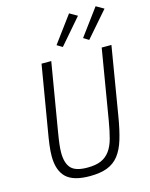

<svg xmlns="http://www.w3.org/2000/svg" viewBox="-138 -1027 876 1125"><g transform="rotate(-15 300.5 -464.5)"><path d="M220 -698 151 -287Q143 -239 140 -212Q137 -185 137 -164Q137 -101 164.5 -70.5Q192 -40 264 -40Q315 -40 347 -54Q379 -68 400 -96.5Q421 -125 433 -169Q445 -213 455 -273L526 -698H585L516 -283Q503 -204 486 -148Q469 -92 441.5 -56.5Q414 -21 371.5 -4.5Q329 12 265 12Q165 12 121.5 -30Q78 -72 78 -159Q78 -189 83 -227.5Q88 -266 95 -305L161 -698ZM307 -760 274 -780 393 -941 440 -914ZM467 -760 435 -780 554 -941 601 -914Z"/></g></svg>

Font: IBM Plex Mono Light
Style: Italic
Weight: 300
Italic angle: -9°
Monospace: yes
Designer: Mike Abbink, Paul van der Laan, Pieter van Rosmalen
Foundry: Bold Monday
Version: Version 2.3